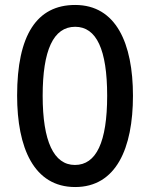

<svg xmlns="http://www.w3.org/2000/svg" viewBox="-20 -744 604 774"><path d="M516 -358C516 -569 448 -724 283 -724C128 -724 49 -602 49 -359C49 -149 116 10 283 10C448 10 516 -146 516 -358ZM152 -358C152 -541 195 -636 283 -636C369 -636 412 -544 412 -358C412 -171 368 -79 282 -79C197 -79 152 -174 152 -358Z"/></svg>

Font: Noto Sans Gurmukhi UI ExtraCondensed Medium
Style: Regular
Weight: 500
Width: 2
Designer: Jelle Bosma - Monotype Design Team
Foundry: Monotype Imaging Inc.
Version: Version 2.004